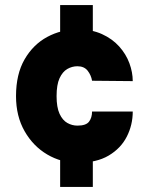

<svg xmlns="http://www.w3.org/2000/svg" viewBox="-20 -624 586 755"><path d="M216.5 111V-33.5H345V111ZM216.5 -469V-604H345V-469ZM285.5 16Q221 16 165.8 -16.5Q110.5 -49 76.8 -108Q43 -167 43 -246Q43 -332.5 76.8 -390.8Q110.5 -449 165.8 -478.8Q221 -508.5 285.5 -508.5Q340 -508.5 380.8 -490Q421.5 -471.5 448.5 -441.5Q475.5 -411.5 488.8 -375.5Q502 -339.5 502 -305L342 -306.5Q338.5 -328 324.8 -345.8Q311 -363.5 284.5 -363.5Q263.5 -363.5 244.8 -352.8Q226 -342 214.2 -316.5Q202.5 -291 202.5 -246Q202.5 -202 214.2 -176.5Q226 -151 244.8 -140.5Q263.5 -130 284.5 -130Q318.5 -130 330.2 -145.8Q342 -161.5 342 -185.5H502Q502 -132.5 478.5 -86.5Q455 -40.5 407.2 -12.2Q359.5 16 285.5 16Z"/></svg>

Font: Karla ExtraBold
Style: Regular
Weight: 800
Designer: Jonathan Pinhorn
Version: Version 2.001